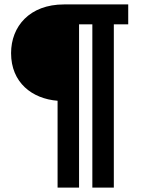

<svg xmlns="http://www.w3.org/2000/svg" viewBox="-20 -762 654 867"><path d="M559 -652V-742H269C114 -742 30 -643 30 -522C30 -389 125 -316 240 -307V85H337V-652H397V85H494V-652Z"/></svg>

Font: 18Franklin
Style: Bold
Weight: 700
Designer: Pablo Impallari, Rodrigo Fuenzalida (Modified by Dan O. Williams)
Version: Version 0.025;PS 000.025;hotconv 1.0.88;makeotf.lib2.5.64775